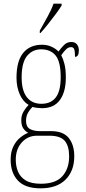

<svg xmlns="http://www.w3.org/2000/svg" viewBox="-20 -786 467 1047"><path d="M201 241Q117 241 77.5 198.5Q38 156 38 85Q38 42 53 12Q68 -18 90.5 -36Q113 -54 134 -62Q119 -69 107.5 -85Q96 -101 96 -131Q96 -158 109.5 -179.5Q123 -201 136 -214Q105 -232 87.5 -272Q70 -312 70 -362Q70 -453 106.5 -497.5Q143 -542 209 -542Q238 -542 261.5 -531Q285 -520 299 -505Q312 -523 328.5 -540Q345 -557 369 -557Q390 -557 400 -543.5Q410 -530 410 -512Q410 -476 389 -476Q389 -504 385 -516.5Q381 -529 367 -529Q354 -529 342 -518.5Q330 -508 314 -485Q324 -466 331.5 -437Q339 -408 339 -363Q339 -285 306.5 -240.5Q274 -196 209 -196Q198 -196 181.5 -198Q165 -200 157 -203Q143 -189 132.5 -171Q122 -153 122 -126Q122 -95 142.5 -83Q163 -71 197 -71H258Q325 -71 355 -33.5Q385 4 385 66Q385 146 337.5 193.5Q290 241 201 241ZM206 -220Q258 -220 284.5 -255Q311 -290 311 -365Q311 -449 283.5 -483Q256 -517 204 -517Q157 -517 127.5 -481Q98 -445 98 -364Q98 -293 126 -256.5Q154 -220 206 -220ZM203 216Q284 216 320.5 174.5Q357 133 357 67Q357 10 333 -18Q309 -46 249 -46H182Q132 -46 99 -9.5Q66 27 66 85Q66 121 78.5 150.5Q91 180 120.5 198Q150 216 203 216ZM197 -619Q219 -659 239.5 -695.5Q260 -732 272 -766H316V-756Q306 -739 286 -712Q266 -685 243.5 -656.5Q221 -628 201 -606H197Z"/></svg>

Font: Noto Serif Condensed Thin
Style: Regular
Weight: 100
Width: 3
Designer: Monotype Design Team
Foundry: Monotype Imaging Inc.
Version: Version 2.013; ttfautohint (v1.8.4.7-5d5b)